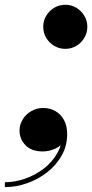

<svg xmlns="http://www.w3.org/2000/svg" viewBox="-72 -610 378 786"><path d="M195.5 -410Q170.5 -410 150 -422.2Q129.5 -434.5 117.2 -455Q105 -475.5 105 -500.5Q105 -525 117.2 -545.5Q129.5 -566 150 -578.2Q170.5 -590.5 195.5 -590.5Q220 -590.5 240.5 -578.2Q261 -566 273.2 -545.5Q285.5 -525 285.5 -500.5Q285.5 -475.5 273.2 -455Q261 -434.5 240.5 -422.2Q220 -410 195.5 -410ZM-52 156V136Q-11.5 136 30.5 121.5Q72.5 107 107.5 80Q142.5 53 163.2 15.8Q184 -21.5 182.5 -66.5H201.5Q201.5 -41.5 186 -24.5Q170.5 -7.5 147.8 1.2Q125 10 103 10Q57.5 10 32.8 -15Q8 -40 8 -76Q8 -100 21 -121.2Q34 -142.5 56.2 -155.2Q78.5 -168 105 -168Q132 -168 154.2 -155.5Q176.5 -143 189.8 -119Q203 -95 203 -61Q203 -13.5 180.8 26.2Q158.5 66 121.5 95Q84.5 124 39.2 140Q-6 156 -52 156Z"/></svg>

Font: Bodoni Moda 11pt
Style: Bold Italic
Weight: 700
Italic angle: -13°
Designer: Owen Earl
Foundry: indestructible type
Version: Version 2.004